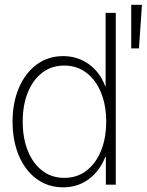

<svg xmlns="http://www.w3.org/2000/svg" viewBox="-20 -782 621 813"><path d="M247.6 11.2Q182.6 11.2 134.3 -24.9Q85.9 -61 59.6 -123.8Q33.2 -186.5 33.2 -267.1Q33.2 -346.7 59.8 -409.4Q86.4 -472.2 134.8 -508.3Q183.1 -544.4 247.6 -544.4Q308.1 -544.4 355.5 -510.7Q402.8 -477.1 425.3 -417.5H427.2V-727.5H470.2V0H428.2V-117.2H425.8Q401.9 -57.1 355.2 -22.9Q308.6 11.2 247.6 11.2ZM252 -28.8Q306.6 -28.8 346.4 -59.6Q386.2 -90.3 408 -144.3Q429.7 -198.2 429.7 -267.1Q429.7 -335.4 408 -389.2Q386.2 -442.9 346.2 -473.6Q306.2 -504.4 252 -504.4Q198.7 -504.4 159.2 -474.4Q119.6 -444.3 97.9 -390.9Q76.2 -337.4 76.2 -267.1Q76.2 -196.8 97.9 -143.1Q119.6 -89.4 159.2 -59.1Q198.7 -28.8 252 -28.8ZM535.6 -577.1V-761.7H581.1L568.4 -577.1Z"/></svg>

Font: Inter Display Extra Light
Style: Regular
Weight: 200
Designer: Rasmus Andersson
Foundry: rsms
Version: Version 4.000;git-4fc901f